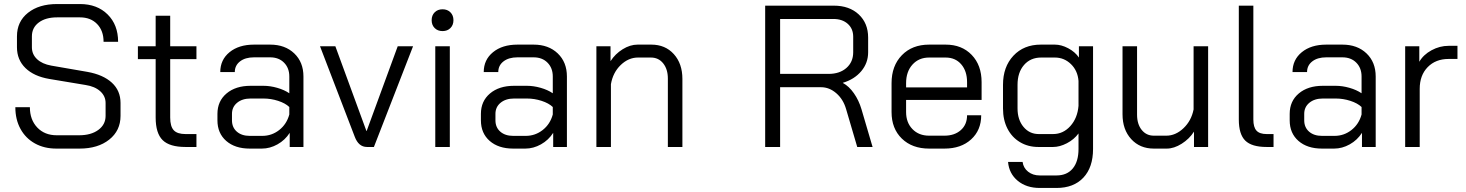

<svg xmlns="http://www.w3.org/2000/svg" viewBox="-20 -728 7259 951"><path d="M56 -197H128Q128 -135 164.5 -96.5Q201 -58 261 -58H372Q431 -58 467 -84.5Q503 -111 503 -154V-218Q503 -252 476.5 -276Q450 -300 404 -307L224 -337Q148 -350 106 -391Q64 -432 64 -494V-548Q64 -621 118.5 -664.5Q173 -708 263 -708H376Q461 -708 513 -656.5Q565 -605 565 -521H493Q493 -576 461 -609Q429 -642 376 -642H263Q206 -642 172 -616.5Q138 -591 138 -548V-494Q138 -459 163.5 -435Q189 -411 234 -403L413 -372Q491 -358 534 -318.5Q577 -279 577 -218V-154Q577 -81 521 -36.5Q465 8 374 8H259Q199 8 153 -17.5Q107 -43 81.5 -89.5Q56 -136 56 -197Z M751 -146V-435H663V-499H751V-650H823V-499H953V-435H823V-146Q823 -102 840.5 -83Q858 -64 899 -64H953V0H899Q820 0 785.5 -34Q751 -68 751 -146Z M1057 -132V-164Q1057 -227 1102 -265Q1147 -303 1221 -303H1285Q1318 -303 1353 -293Q1388 -283 1413 -266V-349Q1413 -391 1387 -417.5Q1361 -444 1318 -444H1238Q1195 -444 1169 -424Q1143 -404 1143 -371H1071Q1071 -432 1117 -469.5Q1163 -507 1238 -507H1318Q1392 -507 1437.5 -463.5Q1483 -420 1483 -349V0H1415V-70Q1392 -34 1354.5 -13Q1317 8 1277 8H1217Q1144 8 1100.5 -30Q1057 -68 1057 -132ZM1279 -55Q1326 -55 1363 -84Q1400 -113 1413 -161V-198Q1393 -217 1357.5 -228.5Q1322 -240 1285 -240H1221Q1180 -240 1154.5 -219Q1129 -198 1129 -164V-132Q1129 -97 1153 -76Q1177 -55 1217 -55Z M1737 -51 1565 -499H1641L1795 -79H1796L1950 -499H2026L1832 0H1798Q1756 0 1737 -51Z M2118 -628Q2118 -652 2133 -667Q2148 -682 2172 -682Q2196 -682 2211 -667Q2226 -652 2226 -628Q2226 -604 2211 -589Q2196 -574 2172 -574Q2148 -574 2133 -589Q2118 -604 2118 -628ZM2136 -499H2208V0H2136Z M2362 -132V-164Q2362 -227 2407 -265Q2452 -303 2526 -303H2590Q2623 -303 2658 -293Q2693 -283 2718 -266V-349Q2718 -391 2692 -417.5Q2666 -444 2623 -444H2543Q2500 -444 2474 -424Q2448 -404 2448 -371H2376Q2376 -432 2422 -469.5Q2468 -507 2543 -507H2623Q2697 -507 2742.5 -463.5Q2788 -420 2788 -349V0H2720V-70Q2697 -34 2659.5 -13Q2622 8 2582 8H2522Q2449 8 2405.5 -30Q2362 -68 2362 -132ZM2584 -55Q2631 -55 2668 -84Q2705 -113 2718 -161V-198Q2698 -217 2662.5 -228.5Q2627 -240 2590 -240H2526Q2485 -240 2459.5 -219Q2434 -198 2434 -164V-132Q2434 -97 2458 -76Q2482 -55 2522 -55Z M2934 -499H3004V-425Q3027 -461 3064 -484Q3101 -507 3138 -507H3206Q3275 -507 3317.5 -460Q3360 -413 3360 -337V0H3288V-339Q3288 -385 3265 -414Q3242 -443 3204 -443H3140Q3093 -443 3054.5 -406Q3016 -369 3006 -311V0H2934Z M3770 -700H4110Q4187 -700 4233.5 -656.5Q4280 -613 4280 -542V-469Q4280 -416 4246 -375.5Q4212 -335 4155 -318V-317Q4185 -301 4209.5 -266Q4234 -231 4247 -187L4302 0H4226L4171 -187Q4157 -236 4122.5 -266Q4088 -296 4047 -296H3844V0H3770ZM4084 -362Q4139 -362 4172.5 -391.5Q4206 -421 4206 -469V-546Q4206 -586 4179 -610Q4152 -634 4108 -634H3844V-362Z M4396 -173V-316Q4396 -402 4447 -454.5Q4498 -507 4582 -507H4664Q4744 -507 4793 -456Q4842 -405 4842 -321V-233H4468V-173Q4468 -121 4499.5 -88.5Q4531 -56 4582 -56H4658Q4708 -56 4739 -83.5Q4770 -111 4770 -157H4840Q4840 -83 4790 -37.5Q4740 8 4658 8H4582Q4498 8 4447 -41.5Q4396 -91 4396 -173ZM4770 -295V-321Q4770 -376 4741 -409.5Q4712 -443 4664 -443H4582Q4531 -443 4499.5 -408Q4468 -373 4468 -316V-295Z M4973 74H5045Q5049 104 5072.5 122.5Q5096 141 5130 141H5213Q5265 141 5293.5 106.5Q5322 72 5322 10V-67Q5300 -37 5264.5 -18.5Q5229 0 5196 0H5123Q5072 0 5032 -24Q4992 -48 4970 -91Q4948 -134 4948 -191V-308Q4948 -397 4999.5 -452Q5051 -507 5135 -507H5205Q5237 -507 5271 -489Q5305 -471 5324 -443V-499H5394V10Q5394 101 5346 152Q5298 203 5213 203H5130Q5064 203 5021 167.5Q4978 132 4973 74ZM5196 -64Q5246 -64 5281.5 -103.5Q5317 -143 5322 -204V-327Q5318 -378 5284.5 -410.5Q5251 -443 5205 -443H5137Q5084 -443 5052 -406Q5020 -369 5020 -308V-191Q5020 -135 5049.5 -99.5Q5079 -64 5125 -64Z M5540 -162V-499H5612V-160Q5612 -113 5635 -84.5Q5658 -56 5695 -56H5757Q5803 -56 5842 -93Q5881 -130 5892 -186V-499H5964V0H5894V-76Q5871 -40 5833 -16Q5795 8 5759 8H5695Q5626 8 5583 -39Q5540 -86 5540 -162Z M6116 -136V-700H6188V-136Q6188 -98 6203.5 -81Q6219 -64 6254 -64H6288V0H6254Q6180 0 6148 -31.5Q6116 -63 6116 -136Z M6368 -132V-164Q6368 -227 6413 -265Q6458 -303 6532 -303H6596Q6629 -303 6664 -293Q6699 -283 6724 -266V-349Q6724 -391 6698 -417.5Q6672 -444 6629 -444H6549Q6506 -444 6480 -424Q6454 -404 6454 -371H6382Q6382 -432 6428 -469.5Q6474 -507 6549 -507H6629Q6703 -507 6748.5 -463.5Q6794 -420 6794 -349V0H6726V-70Q6703 -34 6665.5 -13Q6628 8 6588 8H6528Q6455 8 6411.5 -30Q6368 -68 6368 -132ZM6590 -55Q6637 -55 6674 -84Q6711 -113 6724 -161V-198Q6704 -217 6668.5 -228.5Q6633 -240 6596 -240H6532Q6491 -240 6465.5 -219Q6440 -198 6440 -164V-132Q6440 -97 6464 -76Q6488 -55 6528 -55Z M6940 -499H7010V-422Q7030 -457 7070.5 -479Q7111 -501 7155 -501H7199V-436H7155Q7091 -436 7051.5 -395.5Q7012 -355 7012 -288V0H6940Z"/></svg>

Font: Stavian Regular
Style: Regular
Weight: 400
Version: Version 1.000; ttfautohint (v1.6)